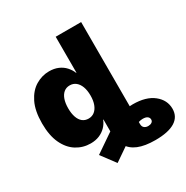

<svg xmlns="http://www.w3.org/2000/svg" viewBox="-206 -901 1245 1283"><g transform="rotate(-30 416.5 -259.0)"><path d="M630.4 204.1Q550.3 204.1 498.8 182.9Q447.3 161.6 422.6 117.7Q397.9 73.7 397.9 5.9V-93.8H594.2V59.6Q594.2 79.1 606 88.9Q617.7 98.6 636.2 98.6Q652.3 98.6 663.3 91.3Q674.3 84 674.3 70.3Q674.3 56.2 662.6 47.1Q650.9 38.1 626.5 38.1Q612.3 38.1 595.9 43Q579.6 47.9 554.7 62Q529.8 76.2 489.7 103.5L334.5 210L253.4 101.6L417.5 -10.7Q455.6 -36.6 506.3 -57.9Q557.1 -79.1 617.7 -79.1Q719.7 -79.1 776.6 -33.7Q833.5 11.7 833.5 79.1Q833.5 140.6 782 172.4Q730.5 204.1 630.4 204.1ZM245.1 7.3Q186 7.3 136.7 -23.4Q87.4 -54.2 58.3 -116.2Q29.3 -178.2 29.3 -271Q29.3 -367.7 59.8 -429.4Q90.3 -491.2 139.4 -520.5Q188.5 -549.8 243.2 -549.8Q282.7 -549.8 313 -536.6Q343.3 -523.4 364 -500.5Q384.8 -477.5 395.5 -450.2H397.9V-727.5H594.2V0H399.9V-88.9H395.5Q384.3 -60.5 363.3 -39.1Q342.3 -17.6 312.7 -5.1Q283.2 7.3 245.1 7.3ZM315.9 -143.6Q342.8 -143.6 362.3 -159.2Q381.8 -174.8 392.6 -203.4Q403.3 -231.9 403.3 -271Q403.3 -311 392.6 -339.6Q381.8 -368.2 362.3 -383.8Q342.8 -399.4 315.9 -399.4Q289.1 -399.4 270 -383.8Q251 -368.2 241 -339.6Q231 -311 231 -271Q231 -231.4 241 -202.6Q251 -173.8 270 -158.7Q289.1 -143.6 315.9 -143.6Z"/></g></svg>

Font: Inter 16pt Black
Style: Regular
Weight: 900
Version: Version 4.001;git-66647c0bb